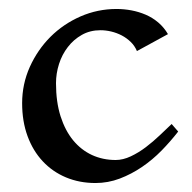

<svg xmlns="http://www.w3.org/2000/svg" viewBox="-20 -402 433 432"><path d="M380.9 -106Q363.8 -84 343.5 -63.2Q323.2 -42.5 299.6 -26.4Q275.9 -10.3 249.5 -0.2Q223.1 9.8 194.8 9.8Q158.7 9.8 128.4 -2.9Q98.1 -15.6 76.2 -39.1Q54.2 -62.5 42 -95.7Q29.8 -128.9 29.8 -169.9Q29.8 -212.9 47.1 -251.5Q64.5 -290 93.5 -319.1Q122.6 -348.1 161.1 -365Q199.7 -381.8 242.2 -381.8Q258.8 -381.8 275.6 -378.7Q292.5 -375.5 307.9 -368.9Q323.2 -362.3 336.2 -351.3Q349.1 -340.3 357.9 -325.2L288.1 -287.1Q283.2 -298.8 274.2 -307.6Q265.1 -316.4 253.9 -322.3Q242.7 -328.1 230.2 -331.1Q217.8 -334 206.1 -334Q182.6 -334 164.1 -323.5Q145.5 -313 132.6 -296.1Q119.6 -279.3 112.8 -258.1Q106 -236.8 106 -214.8Q106 -172.9 116.2 -140.6Q126.5 -108.4 144.5 -86.4Q162.6 -64.5 187 -53.2Q211.4 -42 240.2 -42Q256.8 -42 274.4 -50.3Q292 -58.6 308.3 -71Q324.7 -83.5 339.6 -97.7Q354.5 -111.8 366.2 -123Z"/></svg>

Font: Redressed
Style: Regular
Weight: 400
Designer: Astigmatic (AOETI)
Foundry: Astigmatic (AOETI)
Version: Version 1.000